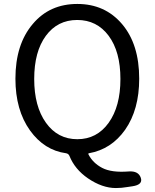

<svg xmlns="http://www.w3.org/2000/svg" viewBox="-20 -767 782 971"><path d="M623 179Q595 184 566 184Q497 184 425 135Q358 89 331 21Q326 10 314 8Q204 -7 132 -107Q58 -210 58 -369Q58 -543 146 -646Q231 -747 371 -747Q511 -747 597.5 -645Q684 -543 684 -369Q684 -213 613 -111Q543 -12 430 8Q425 9 427 13Q449 57 496.5 82Q544 107 632 100Q680 97 692 132Q704 167 650 175ZM212.5 -146Q272 -63 371 -63Q470 -63 529.5 -146Q589 -229 589 -367.5Q589 -506 529.5 -586Q470 -666 370.5 -666Q271 -666 212 -586Q153 -506 153 -367.5Q153 -229 212.5 -146Z"/></svg>

Font: Resource Han Rounded HK
Style: Regular
Weight: 400
Designer: Cyano Hao (round all glyphs); Ryoko NISHIZUKA  (kana, bopomofo & ideographs); Paul D. Hunt (Latin, Greek & Cyrillic); Sa
Foundry: Cyano Hao
Version: 0.990